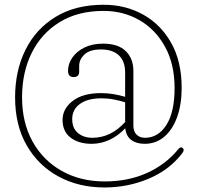

<svg xmlns="http://www.w3.org/2000/svg" viewBox="-20 -694 858 827"><path d="M604.5 -100.5Q661 -100.5 696.5 -155.5Q732 -210.5 732 -315Q732 -417.5 691.2 -492Q650.5 -566.5 581.2 -606.8Q512 -647 426 -647Q316 -647 237.5 -599Q159 -551 117 -467Q75 -383 75 -274.5Q75 -166 120.2 -84.5Q165.5 -3 246 42.2Q326.5 87.5 431 87.5Q532.5 87.5 613.5 50.8Q694.5 14 747 -50.5Q758 -64.5 767.5 -56Q776 -48 764.5 -33.5Q710.5 37.5 620.8 75.5Q531 113.5 430 113.5Q319.5 113.5 232.5 66.5Q145.5 19.5 95.2 -67.5Q45 -154.5 45 -274.5Q45 -389.5 89.8 -479.5Q134.5 -569.5 219.8 -621.5Q305 -673.5 426.5 -673.5Q520.5 -673.5 596.5 -631.2Q672.5 -589 717.5 -509Q762.5 -429 762.5 -315.5Q762.5 -244.5 743 -190Q723.5 -135.5 687.5 -105Q651.5 -74.5 603 -74.5Q568 -74.5 545.8 -90.8Q523.5 -107 519.5 -141.5Q489.5 -109.5 452.2 -92Q415 -74.5 374.5 -74.5Q319.5 -74.5 284.5 -100.8Q249.5 -127 249.5 -177.5Q249.5 -226 293.5 -259.5Q337.5 -293 415 -293Q442.5 -293 469.2 -288.5Q496 -284 519 -277V-381.5Q519 -430.5 491.8 -455.8Q464.5 -481 415 -481Q367 -481 344 -459.5Q321 -438 321 -410.5V-385Q321 -362 297 -362Q273 -362 273 -389Q273 -419.5 291.8 -446.2Q310.5 -473 344.2 -489.5Q378 -506 424 -506Q489 -506 521.8 -473.8Q554.5 -441.5 554.5 -389V-153.5Q554.5 -127 568.5 -113.8Q582.5 -100.5 604.5 -100.5ZM291 -181Q291 -141.5 315.8 -121Q340.5 -100.5 378 -100.5Q457.5 -100.5 519 -168.5V-253.5Q496 -260.5 470.5 -265.5Q445 -270.5 416.5 -270.5Q358 -270.5 324.5 -246.5Q291 -222.5 291 -181Z"/></svg>

Font: Fraunces 9pt S050 Thin
Style: Regular
Weight: 100
Version: Version 1.000; ttfautohint (v1.8.3)